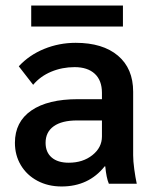

<svg xmlns="http://www.w3.org/2000/svg" viewBox="-20 -665 564 695"><path d="M34 -148Q34 -224 93.5 -265Q153 -306 262 -306H349V-329Q349 -374 323 -398Q297 -422 250 -422Q205 -422 165.5 -405.5Q126 -389 100 -358L48 -425Q86 -466 140 -488Q194 -510 254 -510Q352 -510 407 -463.5Q462 -417 462 -333V-103Q462 -82 466 -52.5Q470 -23 475 0H374Q365 -21 361 -63H359Q301 10 203 10Q154 10 115.5 -10.5Q77 -31 55.5 -67Q34 -103 34 -148ZM349 -171V-229H259Q204 -229 174.5 -208Q145 -187 145 -148Q145 -114 167 -95Q189 -76 229 -76Q280 -76 314.5 -103.5Q349 -131 349 -171ZM93 -645H425V-569H93Z"/></svg>

Font: Sarabun SemiBold
Style: Regular
Weight: 600
Designer: Suppakit Chalermlarp | Katatrad Co.,Ltd.
Foundry: Cadson Demak Co.,Ltd.
Version: Version 1.000; ttfautohint (v1.6)